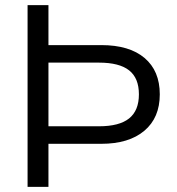

<svg xmlns="http://www.w3.org/2000/svg" viewBox="-20 -725 685 745"><path d="M600 -359Q600 -268 540 -217.5Q480 -167 373 -167H168V0H87V-705H168V-550H373Q482 -550 541 -500Q600 -450 600 -359ZM519 -359Q519 -422 481 -452Q443 -482 364 -482H168V-235H364Q443 -235 481 -265.5Q519 -296 519 -359Z"/></svg>

Font: wassup Sans
Style: Regular
Weight: 400
Version: Version 2.001